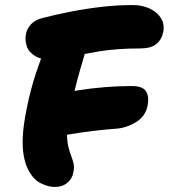

<svg xmlns="http://www.w3.org/2000/svg" viewBox="-20 -728 669 761"><path d="M196 13Q172 13 142 -1.5Q112 -16 92 -55Q80 -78 74 -111Q68 -144 70.5 -189Q73 -234 85 -294Q94 -338 103 -372Q112 -406 121.5 -435Q131 -464 141 -491Q161 -539 192 -564Q223 -589 263 -589Q301 -589 312 -568.5Q323 -548 318 -525Q316 -513 310 -493.5Q304 -474 295.5 -444.5Q287 -415 276.5 -372Q266 -329 254 -270Q245 -226 245.5 -196Q246 -166 251 -146Q256 -126 262 -110.5Q268 -95 271.5 -80.5Q275 -66 271 -46Q267 -21 247.5 -4Q228 13 196 13ZM184 -181Q151 -173 132 -181.5Q113 -190 107 -208.5Q101 -227 105 -250Q110 -272 126 -294Q142 -316 163.5 -332.5Q185 -349 205 -354Q245 -363 293 -370.5Q341 -378 394.5 -382.5Q448 -387 502 -387Q545 -387 558.5 -366.5Q572 -346 565 -309Q556 -266 518.5 -243.5Q481 -221 441 -218Q398 -215 349 -209Q300 -203 256 -195.5Q212 -188 184 -181ZM193 -490Q146 -490 120 -505.5Q94 -521 86 -545Q78 -569 83 -594Q88 -617 104.5 -633.5Q121 -650 150 -657Q204 -671 263.5 -682.5Q323 -694 384.5 -701Q446 -708 506 -708Q544 -708 573.5 -694Q603 -680 618 -656Q633 -632 627 -601Q621 -571 599.5 -553.5Q578 -536 536 -536Q443 -536 373.5 -524.5Q304 -513 259 -501.5Q214 -490 193 -490Z"/></svg>

Font: Shantell Sans ExtraBold
Style: Italic
Weight: 800
Italic angle: -11°
Designer: Stephen Nixon, Anya Danilova, Shantell Martin
Foundry: Arrow Type
Version: Version 1.011;[c5ecc13dd]